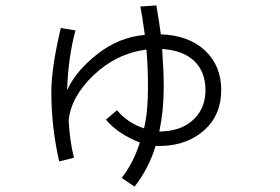

<svg xmlns="http://www.w3.org/2000/svg" viewBox="-20 -653 1040 714"><path d="M170.9 -311.5Q170.9 -400.4 206.1 -548.8L260.7 -540Q233.4 -439.5 229.5 -317.4Q261.7 -388.7 341.8 -451.7Q421.9 -514.6 518.6 -523.4Q507.8 -600.6 502 -628.9L561.5 -632.8Q574.2 -556.6 578.1 -525.4Q682.6 -521.5 742.7 -464.8Q802.7 -408.2 802.7 -318.4Q802.7 -225.6 740.2 -169.4Q677.7 -113.3 583 -110.4H558.6Q534.2 -28.3 480.5 41L432.6 8.8Q477.5 -49.8 500 -123Q418 -155.3 374 -208L415 -243.2Q455.1 -195.3 515.6 -175.8Q530.3 -235.4 530.3 -328.1Q530.3 -406.2 524.4 -468.8Q413.1 -454.1 328.6 -374Q244.1 -293.9 235.4 -205.1Q239.3 -128.9 254.9 -66.4L200.2 -52.7Q170.9 -179.7 170.9 -311.5ZM583 -470.7Q588.9 -386.7 588.9 -329.1Q588.9 -242.2 572.3 -164.1Q586.9 -164.1 592.8 -165Q661.1 -169.9 702.6 -211.4Q744.1 -252.9 744.1 -318.4Q744.1 -385.7 702.6 -425.8Q661.1 -465.8 583 -470.7Z"/></svg>

Font: Gothic A1 Light
Style: Regular
Weight: 300
Version: Version 2.50